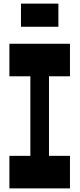

<svg xmlns="http://www.w3.org/2000/svg" viewBox="-20 -1042 440 1062"><path d="M367 0V-180H251V-620H367V-800H32V-620H148V-180H32V0ZM303 -894V-1022H96V-894Z"/></svg>

Font: Yard Headline
Style: Regular
Weight: 400
Monospace: yes
Designer: Roman Shamin
Foundry: Evil Martians
Version: Version 1.000